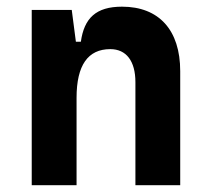

<svg xmlns="http://www.w3.org/2000/svg" viewBox="-20 -547 626 567"><path d="M379.9 0H512.2V-336.9C512.2 -458 449.7 -527.3 340.3 -527.3C263.2 -527.3 228.5 -493.2 218.8 -423.8H204.1L191.9 -517.6H73.7V0H206.1V-258.3C206.1 -354.5 239.7 -401.9 305.7 -401.9C353 -401.9 379.9 -366.7 379.9 -304.2Z"/></svg>

Font: Cascadia Code
Style: Bold
Weight: 700
Monospace: yes
Designer: Aaron Bell
Foundry: Saja Typeworks
Version: Version 2404.023